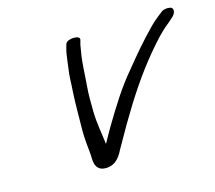

<svg xmlns="http://www.w3.org/2000/svg" viewBox="-79 -579 778 694"><g transform="rotate(-15 310.5 -232.5)"><path d="M214.9 -453 214 -450.7C211.8 -441.3 208 -431 206.4 -420.6C203.7 -401.8 202.1 -391.8 199.3 -368.3C193.9 -336.6 195.1 -308.1 192.5 -277.6C189.7 -229.8 190.5 -179.4 189.5 -134.2C189.7 -100.8 193 -76.2 195.7 -46.5C198 -33.6 188.8 18 236.2 18C278.9 18 294.8 -17.5 305.3 -37.3C313.9 -52.5 329.4 -79.9 350.8 -117C401 -202.7 450.5 -277.6 505 -342.6C536.1 -379.5 558.2 -405 590.7 -430.5L606.5 -444.6C622.1 -457.2 624.1 -472 616.6 -479.7C608.8 -483.9 593.2 -484.6 580.2 -477.9L563.3 -464.8C551.1 -455.3 540.5 -445.9 530.5 -435.9C490.8 -395.8 454.6 -353.3 413.7 -302.9C368.1 -249.5 332.3 -191.2 292.9 -125.7C277.3 -99 267.9 -81.6 259.4 -66.3C254.5 -107.1 246.8 -144.5 245.5 -190C245.1 -224.6 244.3 -256.4 247.6 -291.2C251.2 -331.7 251.3 -372.3 258.6 -411.5C261.7 -426.9 261.6 -435.6 265.3 -446L267.4 -454.3C272.1 -471.7 221.5 -471.2 214.9 -453Z"/></g></svg>

Font: Take Off
Style: Moose
Weight: 400
Foundry: Cannot Into Space Fonts
Version: Version 0.89